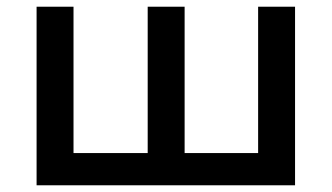

<svg xmlns="http://www.w3.org/2000/svg" viewBox="-20 -552 988 572"><path d="M199 -532H89V0H859V-532H749V-96H530V-532H420V-96H199Z"/></svg>

Font: Montserrat-Alt1 SemBd
Style: Regular
Weight: 600
Designer: Differentunic
Foundry: Differentunic
Version: Version 7.222